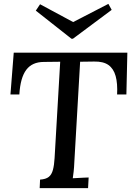

<svg xmlns="http://www.w3.org/2000/svg" viewBox="-20 -972 680 992"><path d="M638 -700 633 -484H585Q588 -541 577.5 -579Q567 -617 540.5 -636Q514 -655 466 -654L394 -653L364 -134Q363 -107 360.5 -85.5Q358 -64 356 -51Q369 -52 383.5 -52.5Q398 -53 412 -54Q426 -55 438 -55L435 0H185L187 -44Q217 -46 232 -58Q247 -70 253.5 -94.5Q260 -119 262 -155L291 -653L207 -652Q146 -652 115.5 -611Q85 -570 80 -484H34L51 -700ZM357 -772H349L165 -917L187 -950L358 -858L540 -952L557 -921Z"/></svg>

Font: Lora Medium
Style: Italic
Weight: 500
Italic angle: -3°
Designer: Olga Karpushina, Alexei Vanyashin (Cyrillic)
Foundry: Cyreal
Version: Version 3.004